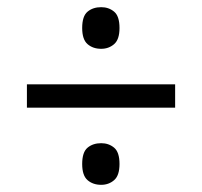

<svg xmlns="http://www.w3.org/2000/svg" viewBox="-20 -625 563 535"><path d="M262 -489Q239 -489 224 -502Q209 -515 209 -547Q209 -580 224 -592.5Q239 -605 262 -605Q283 -605 298 -592.5Q313 -580 313 -547Q313 -515 298 -502Q283 -489 262 -489ZM55 -390H468V-325H55ZM262 -110Q239 -110 224 -123Q209 -136 209 -168Q209 -201 224 -213.5Q239 -226 262 -226Q283 -226 298 -213.5Q313 -201 313 -168Q313 -136 298 -123Q283 -110 262 -110Z"/></svg>

Font: Noto Serif Sinhala SemiCondensed SemiBold
Style: Regular
Weight: 600
Width: 4
Designer: Jelle Bosma - Monotype Design Team
Foundry: Monotype Imaging Inc.
Version: Version 2.007; ttfautohint (v1.8.4.7-5d5b)